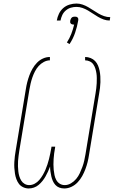

<svg xmlns="http://www.w3.org/2000/svg" viewBox="-20 -1057 643 1085"><path d="M343 8Q328 8 315 3Q302 -2 293 -12Q284 -22 278.5 -34.5Q273 -47 270 -60.5Q267 -74 265 -88Q263 -102 263 -116Q258 -102 251.5 -88Q245 -74 237.5 -60.5Q230 -47 220 -34.5Q210 -22 198 -12Q186 -2 171.5 3Q157 8 142 8Q126 8 111 1Q96 -6 87 -18Q78 -30 72.5 -45Q67 -60 64.5 -76Q62 -92 61 -108.5Q60 -125 61 -141.5Q62 -158 64 -175Q66 -192 69 -208L126 -553Q129 -573 134 -592.5Q139 -612 146 -631Q153 -650 163.5 -668.5Q174 -687 189 -702.5Q204 -718 223 -726.5Q242 -735 262 -735V-716Q245 -716 228 -707Q211 -698 198.5 -684Q186 -670 177.5 -653.5Q169 -637 163 -619.5Q157 -602 153 -585Q149 -568 146 -550L89 -205Q87 -191 85 -176.5Q83 -162 82 -147Q81 -132 81.5 -117.5Q82 -103 83.5 -89Q85 -75 89 -61.5Q93 -48 100 -36.5Q107 -25 119 -18Q131 -11 145 -11Q161 -11 176 -19Q191 -27 202 -40Q213 -53 221.5 -67.5Q230 -82 236.5 -97Q243 -112 248 -127.5Q253 -143 257 -158.5Q261 -174 264 -189.5Q267 -205 270 -221L271 -228H292L291 -221Q288 -205 286 -189.5Q284 -174 283 -158.5Q282 -143 282 -127.5Q282 -112 283.5 -97Q285 -82 288 -67.5Q291 -53 298 -40Q305 -27 317.5 -19Q330 -11 346 -11Q364 -11 381 -21Q398 -31 410.5 -46Q423 -61 431 -78.5Q439 -96 445.5 -113.5Q452 -131 456 -149Q460 -167 463 -185L520 -530Q522 -544 524 -558Q526 -572 526.5 -586.5Q527 -601 527 -615Q527 -629 525 -642.5Q523 -656 519 -669Q515 -682 507.5 -693Q500 -704 487.5 -710Q475 -716 461 -716V-735Q477 -735 492 -729Q507 -723 517.5 -712Q528 -701 534 -686.5Q540 -672 543 -656.5Q546 -641 547 -625Q548 -609 547.5 -592.5Q547 -576 545 -559.5Q543 -543 540 -527L483 -182Q480 -161 475 -141Q470 -121 462.5 -101Q455 -81 444.5 -62Q434 -43 419 -27Q404 -11 384 -1.5Q364 8 343 8ZM600 -941Q582 -941 565.5 -947Q549 -953 534.5 -961.5Q520 -970 506 -979.5Q492 -989 477.5 -997.5Q463 -1006 446.5 -1012Q430 -1018 412 -1018Q396 -1018 380.5 -1013.5Q365 -1009 352 -998Q339 -987 332 -972Q325 -957 322 -941H301Q304 -960 313 -979Q322 -998 337.5 -1011.5Q353 -1025 373 -1031Q393 -1037 412 -1037Q430 -1037 447 -1031Q464 -1025 478.5 -1016.5Q493 -1008 507.5 -998.5Q522 -989 536.5 -980.5Q551 -972 568 -966Q585 -960 603 -960ZM373 -808 358 -817Q373 -840 383 -866Q393 -892 399 -918Q398 -918 397.5 -918Q397 -918 396 -918Q391 -918 387 -919.5Q383 -921 380 -924Q377 -927 376.5 -931.5Q376 -936 377 -941Q378 -945 380 -949.5Q382 -954 385.5 -957.5Q389 -961 394 -962Q399 -963 403 -963Q408 -963 412 -962Q416 -961 419 -957.5Q422 -954 422.5 -949.5Q423 -945 422 -941Q416 -906 404.5 -872Q393 -838 373 -808Z"/></svg>

Font: Iosevka Curly Slab ThEx
Style: Italic
Weight: 100
Width: 7
Italic angle: -9°
Monospace: yes
Designer: Belleve Invis
Foundry: Belleve Invis
Version: Version 11.1.0; ttfautohint (v1.8.3)